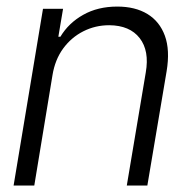

<svg xmlns="http://www.w3.org/2000/svg" viewBox="-20 -573 589 593"><path d="M142.1 -340.8 85.9 0H22L112.8 -545.9H174.8L160.2 -459.5H166.5Q191.9 -502 237.1 -527.3Q282.2 -552.7 342.3 -552.7Q397.5 -552.7 435.3 -529.8Q473.1 -506.8 489.3 -462.4Q505.4 -418 494.6 -353L435.1 0H371.6L430.2 -349.1Q441.9 -416 411.4 -455.3Q380.9 -494.6 317.4 -495.1Q274.4 -495.1 237.3 -476.3Q200.2 -457.5 175 -423.1Q149.9 -388.7 142.1 -340.8Z"/></svg>

Font: Inter Tight Light
Style: Italic
Weight: 300
Italic angle: -9.39999°
Designer: Rasmus Andersson
Foundry: rsms
Version: Version 3.004